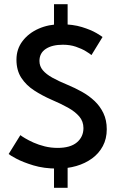

<svg xmlns="http://www.w3.org/2000/svg" viewBox="-20 -787 578 910"><path d="M236 -767H300.5V-653.5H236ZM236 -10.5H300.5V103H236ZM267.5 -672Q325.5 -672 368.2 -658.8Q411 -645.5 436 -630.8Q461 -616 466 -611.5L413.5 -526Q406 -532.5 386.8 -544.2Q367.5 -556 339.8 -565.5Q312 -575 278 -575Q227 -575 197 -555.2Q167 -535.5 167 -498Q167 -473 183 -454Q199 -435 228.8 -418.5Q258.5 -402 300 -385Q335 -370.5 368.2 -352Q401.5 -333.5 428 -308.5Q454.5 -283.5 470.2 -250.5Q486 -217.5 486 -174.5Q486 -129.5 467.5 -94.8Q449 -60 416.5 -36.2Q384 -12.5 341.8 -0.2Q299.5 12 251.5 12Q188.5 12 138.2 -3.2Q88 -18.5 57 -35.2Q26 -52 21 -57L76.5 -146.5Q82.5 -141.5 98.8 -131.8Q115 -122 139 -111.2Q163 -100.5 192.2 -93.2Q221.5 -86 253 -86Q313.5 -86 344.5 -112.2Q375.5 -138.5 375.5 -180Q375.5 -211.5 355.8 -234.8Q336 -258 301.8 -277Q267.5 -296 224 -314.5Q179.5 -334 141.8 -358.5Q104 -383 81 -418.2Q58 -453.5 58 -504Q58 -554.5 86.8 -592.2Q115.5 -630 163 -651Q210.5 -672 267.5 -672Z"/></svg>

Font: League Spartan Thin Medium
Style: Regular
Weight: 500
Version: Version 2.002